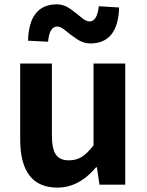

<svg xmlns="http://www.w3.org/2000/svg" viewBox="-20 -853 677 887"><path d="M245.1 13.7Q73.2 13.7 73.2 -210V-559.6H219.7V-228.5Q219.7 -165 238.3 -138.7Q256.8 -112.3 297.9 -112.3Q332 -112.3 357.4 -127.9Q382.8 -143.6 412.1 -181.6V-559.6H558.6V0H439.5L427.7 -80.1H423.8Q344.7 13.7 245.1 13.7ZM396.5 -652.3Q365.2 -652.3 335.9 -671.9Q306.6 -691.4 283.7 -710.9Q260.7 -730.5 245.1 -730.5Q208 -730.5 202.1 -660.2L109.4 -665Q114.3 -833 243.2 -833Q274.4 -833 303.2 -813Q332 -793 354.5 -773.4Q377 -753.9 393.6 -753.9Q428.7 -753.9 436.5 -824.2L530.3 -818.4Q525.4 -652.3 396.5 -652.3Z"/></svg>

Font: Nasu
Style: Bold
Weight: 700
Designer: Ryoko NISHIZUKA (kana &amp; ideographs); Paul D. Hunt (Latin, Greek &amp; Cyrillic); Wenlong ZHANG (bopomofo); Sandoll C
Version: Version 2014.1215